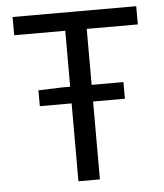

<svg xmlns="http://www.w3.org/2000/svg" viewBox="-49 -700 634 744"><g transform="rotate(-5 268.0 -328.0)"><path d="M102.5 -302.9V-364.5L191.4 -367.7H433.4V-302.9ZM226.2 0V-585.4H27.5V-656.3H508.4V-585.4H309.7V0Z"/></g></svg>

Font: Source Sans 3 VF
Style: Regular
Weight: 200
Designer: Paul D. Hunt
Foundry: Adobe
Version: Version 3.046;hotconv 1.0.118;makeotfexe 2.5.65603